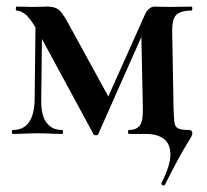

<svg xmlns="http://www.w3.org/2000/svg" viewBox="-20 -406 626 582"><path d="M480 154Q478 158 473 155.5Q468 153 469 150Q497 95 496.5 62Q496 29 476 14.5Q456 0 422 0H371Q368 0 368 -6Q368 -12 371 -12Q392 -12 403 -24.5Q414 -37 413 -81L408 -320L444 -374L278 0Q277 4 271 4Q265 4 263 0L99 -303Q76 -345 60.5 -359.5Q45 -374 30 -374Q28 -374 28 -380Q28 -386 30 -386Q43 -386 56.5 -385.5Q70 -385 78 -385Q92 -385 104.5 -385.5Q117 -386 123 -386Q144 -386 156 -378Q168 -370 187 -335L313 -105L270 -28L419 -361Q424 -373 432 -379.5Q440 -386 449 -386Q455 -386 467.5 -385.5Q480 -385 496 -385Q517 -385 531 -385.5Q545 -386 560 -386Q563 -386 563 -380Q563 -374 560 -374Q530 -374 515.5 -362Q501 -350 502 -308L506 -81Q507 -52 508.5 -37Q510 -22 519.5 -17Q529 -12 552 -12Q563 -12 563 -2Q563 3 559 10Q555 17 546 31.5Q537 46 521 75Q505 104 480 154ZM19 0Q16 0 16 -6Q16 -12 19 -12Q51 -12 67.5 -35Q84 -58 85 -104L88 -364L108 -361L105 -104Q104 -58 120.5 -35Q137 -12 168 -12Q171 -12 171 -6Q171 0 168 0Q152 0 134 -1Q116 -2 95 -2Q75 -2 55.5 -1Q36 0 19 0Z"/></svg>

Font: Cormorant Light
Style: Regular
Weight: 300
Designer: Christian Thalmann (Catharsis Fonts)
Foundry: Catharsis Fonts
Version: Version 4.000